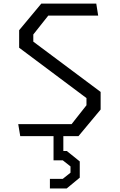

<svg xmlns="http://www.w3.org/2000/svg" viewBox="-20 -750 660 1058"><path d="M91.5 0H275V133.5H326L368.5 167V201.5L326 235.5H255V288.5H347.5L419.5 229V139.5L348 82H329V0H412.5L534.5 -146.5V-243.5L163.5 -520.5V-560L246 -664H521L510.5 -730H207.5L85.5 -583.5V-487L456.5 -209.5V-170L374.5 -66H80.5Z"/></svg>

Font: Monaspace Krypton Light
Style: Regular
Weight: 300
Designer: Riley Cran & the Lettermatic Team
Foundry: Lettermatic
Version: Version 1.101 (Monaspace Krypton)